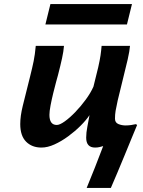

<svg xmlns="http://www.w3.org/2000/svg" viewBox="-20 -721 711 954"><path d="M484.9 -493.2H626Q624 -467.8 614.5 -425.8Q605 -383.8 591.6 -331.5Q578.1 -279.3 564.9 -222.2Q557.6 -189.5 554.4 -170.4Q551.3 -151.4 551.3 -131.3Q551.3 -111.8 568.1 -104.7Q585 -97.7 604 -97.7Q616.7 -97.7 630.9 -99.6Q645 -101.6 654.3 -104Q659.2 -103 661.1 -99.6Q649.9 -72.8 633.5 -33Q617.2 6.8 598.9 51.3Q580.6 95.7 562.7 138.2Q544.9 180.7 530.8 212.9H410.6Q429.2 167.5 451.9 110.6Q474.6 53.7 492.7 4.9Q485.4 7.3 474.6 9.8Q463.9 12.2 452.6 12.2Q408.2 12.2 408.2 -37.1Q408.2 -62 414.1 -91.6Q419.9 -121.1 424.8 -148.9Q408.2 -124 380.4 -96.2Q352.5 -68.4 318.8 -43.7Q285.2 -19 250.7 -3.4Q216.3 12.2 186 12.2Q138.7 12.2 109.6 -17.1Q80.6 -46.4 80.6 -104.5Q80.6 -124 83.7 -147Q86.9 -169.9 93.3 -195.8L128.9 -338.4Q140.6 -384.8 147.2 -417.2Q153.8 -449.7 157.7 -493.2H297.9Q295.9 -465.8 288.3 -431.4Q280.8 -397 268.1 -347.7Q265.6 -338.9 258.8 -314Q252 -289.1 244.4 -257.8Q236.8 -226.6 231.2 -197.3Q225.6 -168 225.6 -150.4Q225.6 -100.1 262.2 -100.1Q276.9 -100.1 301.8 -117.9Q326.7 -135.7 354.5 -164.6Q382.3 -193.4 406.5 -226.6Q430.7 -259.8 444.3 -290.5Q460 -351.1 468 -386.7Q476.1 -422.4 479.5 -445.8Q482.9 -469.2 484.9 -493.2ZM205.6 -599.6 230.5 -700.7H635.7L610.8 -599.6Z"/></svg>

Font: Andika
Style: Bold Italic
Weight: 700
Italic angle: -14°
Designer: Victor Gaultney, Annie Olsen, Julie Remington, Don Collingsworth, Eric Hays, Becca Hirsbrunner
Foundry: SIL International
Version: Version 6.101